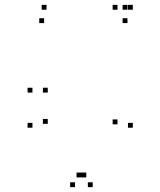

<svg xmlns="http://www.w3.org/2000/svg" viewBox="-20 -760 660 790"><path d="M361.5 10V-10H341.5V10ZM526.5 -234.5V-254.5H506.5V-234.5ZM526.5 -720V-740H506.5V-720ZM463.5 -720V-740H443.5V-720ZM463.5 -248.5V-268.5H443.5V-248.5ZM315 -30V-50H295V-30ZM335 -30V-50H315V-30ZM176.5 -250.5V-270.5H156.5V-250.5ZM176.5 -379V-399H156.5V-379ZM113.5 -379V-399H93.5V-379ZM113.5 -234.5V-254.5H93.5V-234.5ZM288.5 10V-10H268.5V10ZM504.5 -665V-685H484.5V-665ZM504.5 -720V-740H484.5V-720ZM171.5 -720V-740H151.5V-720ZM161.5 -665V-685H141.5V-665Z"/></svg>

Font: Monaspace Krypton Dots Var
Style: Regular
Weight: 400
Designer: Riley Cran and the Lettermatic Team
Version: Version 1.100 (Monaspace Krypton Dots)